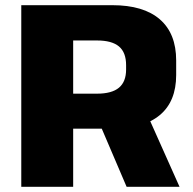

<svg xmlns="http://www.w3.org/2000/svg" viewBox="-20 -720 743 740"><path d="M62 -700H413Q533 -700 596 -645.5Q659 -591 659 -487V-431Q659 -329 596 -276.5Q533 -224 413 -224H254V-359H354Q411 -359 438.5 -382Q466 -405 466 -452V-469Q466 -518 438.5 -541Q411 -564 354 -564H217L262 -609V0H62ZM356 -262H555L672 0H468Z"/></svg>

Font: Pathway Extreme 28pt ExtraBold
Style: Regular
Weight: 800
Designer: Eduardo Rodriguez Tunni
Foundry: Eduardo Rodriguez Tunni
Version: Version 1.001;gftools[0.9.26]